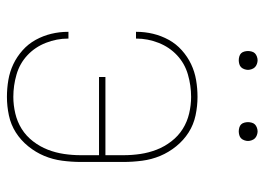

<svg xmlns="http://www.w3.org/2000/svg" viewBox="-122 -614 745 540"><g transform="rotate(90 250.0 -344.5)"><path d="M253 8Q229 8 205.5 4Q182 0 161 -10Q140 -20 122 -36Q104 -52 92.5 -73Q81 -94 75.5 -117Q70 -140 70 -164V-165H89V-164Q89 -132 101 -101.5Q113 -71 136 -49.5Q159 -28 190 -19Q221 -10 253 -10Q276 -10 299.5 -15.5Q323 -21 343 -33.5Q363 -46 378 -65.5Q393 -85 401.5 -107Q410 -129 413.5 -152.5Q417 -176 417 -200V-251H197V-269H417V-320Q417 -344 413.5 -367.5Q410 -391 401.5 -413Q393 -435 378 -454.5Q363 -474 343 -486.5Q323 -499 299.5 -504.5Q276 -510 253 -510Q221 -510 190 -501Q159 -492 136 -470.5Q113 -449 101 -418.5Q89 -388 89 -356V-355H70V-356Q70 -380 75.5 -403Q81 -426 92.5 -447Q104 -468 122 -484Q140 -500 161 -510Q182 -520 205.5 -524Q229 -528 253 -528Q279 -528 305 -522.5Q331 -517 353 -503Q375 -489 392 -468Q409 -447 419 -423Q429 -399 432.5 -372.5Q436 -346 436 -320V-200Q436 -174 432.5 -147.5Q429 -121 419 -97Q409 -73 392 -52Q375 -31 353 -17Q331 -3 305 2.5Q279 8 253 8ZM350 -644Q345 -644 339.5 -645.5Q334 -647 330.5 -650.5Q327 -654 325.5 -659.5Q324 -665 324 -670Q324 -675 325.5 -680.5Q327 -686 330.5 -689.5Q334 -693 339.5 -695Q345 -697 350 -697Q355 -697 360.5 -695Q366 -693 369.5 -689.5Q373 -686 375 -680.5Q377 -675 377 -670Q377 -665 375 -659.5Q373 -654 369.5 -650.5Q366 -647 360.5 -645.5Q355 -644 350 -644ZM150 -644Q145 -644 139.5 -645.5Q134 -647 130.5 -650.5Q127 -654 125.5 -659.5Q124 -665 124 -670Q124 -675 125.5 -680.5Q127 -686 130.5 -689.5Q134 -693 139.5 -695Q145 -697 150 -697Q155 -697 160.5 -695Q166 -693 169.5 -689.5Q173 -686 175 -680.5Q177 -675 177 -670Q177 -665 175 -659.5Q173 -654 169.5 -650.5Q166 -647 160.5 -645.5Q155 -644 150 -644Z"/></g></svg>

Font: Iosevka Term Curly Thin
Style: Regular
Weight: 100
Designer: Belleve Invis
Foundry: Belleve Invis
Version: Version 32.3.0